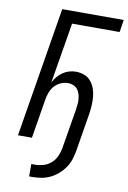

<svg xmlns="http://www.w3.org/2000/svg" viewBox="-102 -795 713 1070"><g transform="rotate(10 254.5 -260.0)"><path d="M141 215V145H162Q185 145 209 138Q233 131 252 114.5Q271 98 281.5 75Q292 52 296 29L333 -194Q335 -210 337 -225.5Q339 -241 337.5 -256.5Q336 -272 331.5 -286.5Q327 -301 318 -312Q309 -323 295 -329Q281 -335 265 -335Q244 -335 223 -325.5Q202 -316 187.5 -299Q173 -282 165.5 -261Q158 -240 155 -219L119 0H40L161 -735H509L498 -665H229L172 -322Q181 -340 194 -355.5Q207 -371 223.5 -382.5Q240 -394 259 -399.5Q278 -405 297 -405Q322 -405 344.5 -396.5Q367 -388 382 -370Q397 -352 405 -329.5Q413 -307 415 -282.5Q417 -258 415.5 -233Q414 -208 410 -183L375 29Q371 53 363 78Q355 103 340 125Q325 147 304.5 165Q284 183 260.5 194.5Q237 206 211.5 210.5Q186 215 161 215Z"/></g></svg>

Font: Iosevka Term Curly
Style: Italic
Weight: 400
Italic angle: -9°
Designer: Belleve Invis
Foundry: Belleve Invis
Version: Version 32.3.0